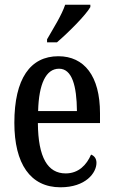

<svg xmlns="http://www.w3.org/2000/svg" viewBox="-20 -786 482 816"><path d="M180 -619V-606H222C271 -648 344 -721 364 -756V-766H257C242 -721 208 -668 180 -619ZM237 10C344 10 390 -51 390 -94C390 -113 380 -124 367 -129C348 -85 314 -49 259 -49C183 -49 142 -116 141 -263H405V-305C405 -463 338 -547 228 -547C109 -547 41 -452 41 -264C41 -90 109 10 237 10ZM307 -314H142C145 -429 175 -494 231 -494C286 -494 306 -422 307 -314Z"/></svg>

Font: Noto Serif Georgian ExtraCondensed Medium
Style: Regular
Weight: 500
Width: 2
Designer: Monotype Design Team, Akaki Razmadze
Foundry: Google LLC
Version: Version 2.003